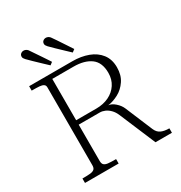

<svg xmlns="http://www.w3.org/2000/svg" viewBox="-207 -1056 1133 1203"><g transform="rotate(-30 360.0 -455.0)"><path d="M358 -336H172V-368H352.5Q402.5 -368 442.8 -387.2Q483 -406.5 506.2 -442Q529.5 -477.5 529.5 -524.5Q529.5 -600 483.8 -633.5Q438 -667 359.5 -667H200V-700H370Q433 -700 483.5 -681.2Q534 -662.5 563.8 -624Q593.5 -585.5 593.5 -528Q593.5 -471.5 567.2 -432.8Q541 -394 502.8 -373.8Q464.5 -353.5 427 -348.5Q450 -347 474.8 -325.2Q499.5 -303.5 510.5 -277L592.5 -81.5Q604.5 -53 627.8 -42.5Q651 -32 686.5 -32V0H567.5L458 -259.5Q447 -286 430.2 -303Q413.5 -320 395 -328Q376.5 -336 358 -336ZM153 -73V-637Q153 -651.5 142.5 -658.2Q132 -665 113.2 -666.5Q94.5 -668 57.5 -668V-700H206V-73Q206 -53.5 215.2 -45Q224.5 -36.5 243.2 -34.2Q262 -32 301 -32V0H57.5V-32Q97 -32 115.8 -34.2Q134.5 -36.5 143.8 -45Q153 -53.5 153 -73ZM205 -778Q179 -802.5 156 -824.8Q133 -847 121.5 -859Q115 -866.5 112 -871.5Q109 -876.5 109 -883Q109 -896 117.8 -903.2Q126.5 -910.5 138.5 -910.5Q146.5 -910.5 154 -906.8Q161.5 -903 167 -896.5Q171.5 -891 219.5 -819Q232.5 -800 242.5 -784.5Q252.5 -769 258 -760.5L239 -746ZM366 -778Q340 -802.5 317 -824.8Q294 -847 282.5 -859Q276 -866.5 273 -871.5Q270 -876.5 270 -883Q270 -896 278.8 -903.2Q287.5 -910.5 299.5 -910.5Q307.5 -910.5 315 -906.8Q322.5 -903 328 -896.5Q336 -885.5 352.5 -861Q369 -836.5 388 -807.5Q403.5 -784 419 -760.5L400 -746Z"/></g></svg>

Font: Didactic
Style: Regular
Weight: 400
Designer: Tyler Finck
Foundry: Etcetera Type Co
Version: Version 3.007;FEAKit 1.0